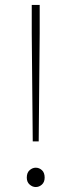

<svg xmlns="http://www.w3.org/2000/svg" viewBox="-20 -742 288 774"><path d="M112 -172 108 -608V-722H140V-608L136 -172ZM124 12Q111 12 99.5 2Q88 -8 88 -26Q88 -46 99.5 -56Q111 -66 124 -66Q138 -66 149 -56Q160 -46 160 -26Q160 -8 149 2Q138 12 124 12Z"/></svg>

Font: Source Sans 3 ExtraLight ExtraLight
Style: Regular
Weight: 250
Version: Version 3.052;hotconv 1.1.0;makeotfexe 2.6.0